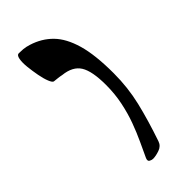

<svg xmlns="http://www.w3.org/2000/svg" viewBox="-201 -644 687 687"><g transform="rotate(-45 142.5 -300.5)"><path d="M128 3Q122 3 114.5 -1Q107 -5 112 -17Q124 -43 138.5 -74Q153 -105 166 -140.5Q179 -176 187.5 -217Q196 -258 196 -303Q196 -373 177 -403.5Q158 -434 110 -439Q101 -441 91.5 -442Q82 -443 73 -444Q67 -445 60.5 -461Q54 -477 49.5 -501Q45 -525 42.5 -548.5Q40 -572 43 -588Q46 -604 55 -604Q66 -604 77.5 -603Q89 -602 105 -597Q150 -583 181 -551.5Q212 -520 228.5 -463Q245 -406 245 -313Q245 -241 229 -174Q213 -107 186 -28Q180 -10 161 -3.5Q142 3 128 3Z"/></g></svg>

Font: Noto Rashi Hebrew SemiBold
Style: Regular
Weight: 600
Version: Version 1.006